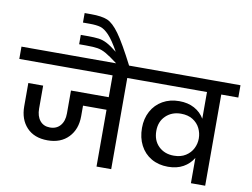

<svg xmlns="http://www.w3.org/2000/svg" viewBox="-126 -1201 1771 1352"><g transform="rotate(10 759.0 -525.0)"><path d="M870 -652H748V0H643V-406H475V-330Q475 -237 420 -179.5Q365 -122 271 -122Q175 -122 121.5 -179Q68 -236 68 -330V-496H174V-332Q174 -278 200 -246Q226 -214 272 -214Q319 -214 346 -246Q373 -278 373 -332V-496H643V-652H-24V-740H870Z M419 -1050Q496 -1050 536.5 -1033Q577 -1016 623 -952.5Q669 -889 747 -737H657Q596 -783 565.5 -800Q535 -817 506 -822Q477 -827 419 -827H373V-894H417Q473 -894 502 -890Q531 -886 561 -870.5Q591 -855 636 -819Q594 -895 561 -930Q528 -965 499 -973.5Q470 -982 421 -982H373V-1050Z M1542 -740V-652H1420V0H1318V-181Q1292 -137 1246.5 -111.5Q1201 -86 1138 -86Q1070 -86 1018.5 -116Q967 -146 939 -200Q911 -254 911 -324Q911 -391 939.5 -443.5Q968 -496 1019.5 -525.5Q1071 -555 1138 -555Q1200 -555 1246 -530Q1292 -505 1318 -461V-652H822V-740ZM1165 -170Q1215 -170 1249.5 -192Q1284 -214 1301 -248Q1318 -282 1318 -319V-320Q1318 -358 1301 -392.5Q1284 -427 1249.5 -448.5Q1215 -470 1165 -470Q1100 -470 1057 -429Q1014 -388 1014 -321Q1014 -252 1056.5 -211Q1099 -170 1165 -170Z"/></g></svg>

Font: MSTAGE Medium
Style: Regular
Weight: 500
Designer: Ninad Kale (Devanagari), Jonny Pinhorn (Latin)
Foundry: Indian Type Foundry
Version: 4.004